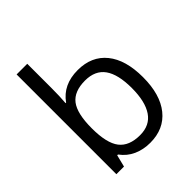

<svg xmlns="http://www.w3.org/2000/svg" viewBox="-211 -892 1034 1034"><g transform="rotate(-45 306.5 -375.0)"><path d="M335 -543.9Q440.4 -543.9 498.8 -471.9Q557.1 -399.9 557.1 -268.1Q557.1 -136.2 498.3 -63.2Q439.5 9.8 335 9.8Q282.7 9.8 239.5 -9.5Q196.3 -28.8 167 -68.8H161.1L144 0H85.9V-759.8H167V-575.2Q167 -513.2 163.1 -463.9H167Q223.6 -543.9 335 -543.9ZM323.2 -476.1Q240.2 -476.1 203.6 -428.5Q167 -380.9 167 -268.1Q167 -155.3 204.6 -106.7Q242.2 -58.1 325.2 -58.1Q399.9 -58.1 436.5 -112.5Q473.1 -167 473.1 -269Q473.1 -373.5 436.5 -424.8Q399.9 -476.1 323.2 -476.1Z"/></g></svg>

Font: f02537652
Style: Regular
Weight: 400
Foundry: Ascender Corporation
Version: Version 1.10